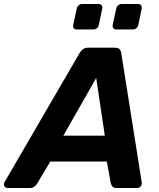

<svg xmlns="http://www.w3.org/2000/svg" viewBox="-67 -938 795 958"><path d="M-29 0Q-41 0 -45.5 -10Q-50 -20 -44 -30L330 -673Q336 -684 346 -692Q356 -700 373 -700H507Q523 -700 530 -692Q537 -684 538 -673L640 -30Q642 -16 635 -8Q628 0 617 0H515Q500 0 494 -7Q488 -14 486 -23L466 -132H184L117 -20Q112 -13 104 -6.5Q96 0 82 0ZM249 -261H456L413 -549ZM513 -791Q503 -791 498.5 -797Q494 -803 495 -813L513 -895Q515 -905 522.5 -911.5Q530 -918 540 -918H622Q632 -918 637 -911.5Q642 -905 640 -895L623 -813Q621 -803 613 -797Q605 -791 595 -791ZM316 -791Q306 -791 301 -797Q296 -803 298 -813L316 -895Q318 -905 325.5 -911.5Q333 -918 343 -918H425Q435 -918 440 -911.5Q445 -905 443 -895L426 -813Q424 -803 416 -797Q408 -791 398 -791Z"/></svg>

Font: Rubik Light SemiBold
Style: Italic
Weight: 600
Italic angle: -12°
Version: Version 2.104